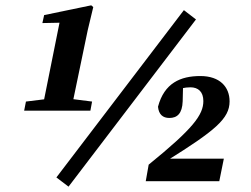

<svg xmlns="http://www.w3.org/2000/svg" viewBox="-20 -688 954 729"><path d="M71.7 -267.8H323.2L329.6 -302.4L230.8 -314.9H180.2L78.5 -302.4L71.7 -267.8ZM138.9 -267.8H249.5L313.1 -573.5L334.1 -661.1L326.4 -667.8L147.6 -630.7L140.9 -600.4L225 -602.1L210 -621.9L138.9 -267.8ZM240.2 20.7 724.1 -614.2 678.2 -649.5 194.1 -14.3 240.2 20.7ZM533.4 0H812.6L829.9 -85.6H606.7L611.4 -76.5C796.9 -192.2 851.7 -237.4 851.7 -303.1C851.7 -357.8 814.9 -399.3 740.6 -399.3C665.4 -399.3 603.7 -372.7 579.9 -282.8C582.7 -253.5 598.2 -240.1 623.1 -240.1C653 -240.1 672 -257.1 673.6 -303.4L675.4 -376.1L633.5 -339.7C656.4 -351.4 682.1 -356.5 703.1 -356.5C732.6 -356.5 752.1 -339.5 752.1 -304.4C752.1 -251.8 712.9 -199.5 544.5 -62.8L533.4 0Z"/></svg>

Font: Source Serif 4 Variable
Style: Italic
Weight: 400
Italic angle: -12°
Designer: Frank Grießhammer
Foundry: Adobe Systems Incorporated
Version: Version 4.004;hotconv 1.0.116;makeotfexe 2.5.65601